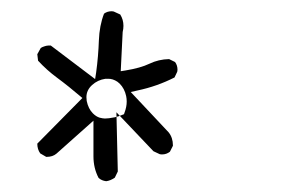

<svg xmlns="http://www.w3.org/2000/svg" viewBox="-20 -284 540 347"><path d="M268.6 -5.4Q270.5 -4.9 272.9 -4.9Q280.8 -4.9 287.1 -9.8L292.5 -20.5Q292.5 -21 292.5 -21.5Q292.5 -35.2 284.7 -44.9L216.3 -117.7L229 -120.6Q263.7 -127.9 295.4 -144L300.3 -154.3Q300.8 -156.2 300.8 -157.7Q300.8 -166 296.4 -171.9L285.6 -177.2Q266.6 -176.8 250.2 -168.9Q233.9 -161.1 207 -156.7L198.2 -155.3L201.7 -226.1Q203.1 -231.9 203.1 -237.3Q203.1 -248.5 197.3 -257.8L185.5 -263.2Q183.6 -263.7 182.1 -263.7Q173.8 -263.7 168 -259.3Q159.7 -237.8 158.7 -210.9Q157.7 -182.1 153.8 -153.3L151.9 -141.1L71.8 -201.7Q71.3 -201.7 70.1 -201.7Q68.8 -201.7 67.1 -201.7Q65.4 -201.7 63.5 -201.2Q61.5 -200.7 60.1 -200.2Q56.6 -199.2 53.7 -197.3L47.4 -186L48.8 -174.3Q64.5 -157.2 83.7 -143.1Q103 -128.9 128.9 -106.9Q47.4 -24.4 47.4 -24.4Q47.4 -14.2 52.7 -6.8L63.5 -0.5Q64 -0.5 64.5 -0.5Q75.2 -0.5 82 -6.3L148.9 -65.9V-1.5Q148.9 20 158.2 37.6Q163.6 42.5 171.9 43.5Q179.7 42.5 187.5 37.1L192.9 25.9L190.4 -81.1L257.3 -10.7ZM160.2 -71.3Q153.8 -73.2 147.9 -79.1Q139.6 -87.4 136.7 -101.6Q136.2 -105 136.2 -108.4Q136.2 -121.1 146.5 -130.4Q156.7 -139.6 170.4 -141.6Q172.9 -141.6 173.8 -141.6Q174.8 -141.6 176 -141.6Q177.2 -141.6 179.4 -141.4Q181.6 -141.1 183.8 -140.4Q186 -139.6 188 -138.7Q192.4 -136.7 196.3 -132.8Q205.1 -124 208 -110.4Q209 -105.5 209 -100.6Q209 -90.8 205.1 -80.6L204.1 -77.6Q193.8 -73.2 187.3 -72Q180.7 -70.8 177 -70.3Q173.3 -69.8 169.7 -69.8Q166 -69.8 160.2 -71.3Z"/></svg>

Font: Bakudai
Style: ExtraLight
Weight: 200
Version: Version 1.48